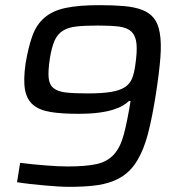

<svg xmlns="http://www.w3.org/2000/svg" viewBox="-20 -716 698 744"><path d="M249 8Q229 8 204 6.5Q179 5 152 2.5Q125 0 97.5 -3Q70 -6 46 -10L58 -85Q81 -82 106.5 -79.5Q132 -77 156.5 -75Q181 -73 203 -72Q225 -71 243 -71Q312 -71 353.5 -80Q395 -89 420.5 -116.5Q446 -144 459.5 -194Q473 -244 486 -325H480Q471 -316 457 -307.5Q443 -299 420 -291.5Q397 -284 363.5 -279.5Q330 -275 282 -275Q219 -275 176 -282Q133 -289 108.5 -309.5Q84 -330 77 -368Q70 -406 79 -469Q90 -535 106 -578.5Q122 -622 153.5 -648.5Q185 -675 235.5 -685.5Q286 -696 365 -696Q419 -696 460 -692.5Q501 -689 530 -678Q559 -667 576 -646Q593 -625 599 -589Q606 -551 601.5 -493Q597 -435 584 -351Q570 -262 554 -200Q538 -138 513 -96Q495 -65 471 -45Q447 -25 415 -13Q383 -1 342 3.5Q301 8 249 8ZM320 -354Q377 -354 411.5 -360Q446 -366 465 -379Q484 -392 492 -412.5Q500 -433 504 -462Q512 -515 509 -546Q506 -577 489.5 -593Q473 -609 441.5 -613Q410 -617 361 -617Q310 -617 277 -613.5Q244 -610 223 -596.5Q202 -583 191 -557.5Q180 -532 173 -488Q166 -441 168.5 -414.5Q171 -388 187.5 -374.5Q204 -361 236 -357.5Q268 -354 320 -354Z"/></svg>

Font: Azeri Sans
Style: Italic
Weight: 400
Designer: Hector Gatti & Omnibus-Type (original fonts) / Cristiano Sobral (main changes and remastering)
Foundry: Omnibus-Type
Version: Version 0.07;August 21, 2020;FontCreator 13.0.0.2681 64-bit;